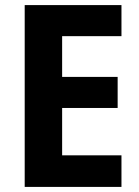

<svg xmlns="http://www.w3.org/2000/svg" viewBox="-20 -734 546 754"><path d="M457 0H77V-714H457V-592H224V-432H442V-310H224V-124H457Z"/></svg>

Font: Noto Sans Hebrew SemiCondensed
Style: Bold
Weight: 700
Width: 4
Designer: Monotype Design Team
Foundry: Monotype Imaging Inc.
Version: Version 2.004; ttfautohint (v1.8.4.7-5d5b)